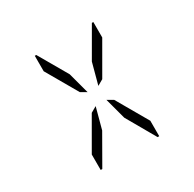

<svg xmlns="http://www.w3.org/2000/svg" viewBox="-169 -1071 1153 1142"><g transform="rotate(-30 408.0 -500.0)"><path d="M371 -452 332 -307 218 -108H207V-214L331 -429ZM331 -571 207 -786V-892H217L332 -693L371 -548ZM485 -429 609 -214V-108H598L484 -307L445 -452ZM445 -548 484 -693 599 -892H609V-786L485 -571Z"/></g></svg>

Font: DSEG14 Modern Mini
Style: Light
Weight: 300
Designer: Keshikan(Twitter:@keshinomi_88pro)
Version: Version 0.46